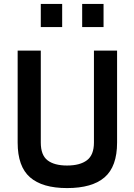

<svg xmlns="http://www.w3.org/2000/svg" viewBox="-20 -950 682 979"><path d="M188 -223Q188 -159 222.5 -132.5Q257 -106 322 -106Q388 -106 423.5 -133Q459 -160 459 -223V-692H577V-223Q577 -101 513.5 -46Q450 9 322 9Q196 9 133 -46Q70 -101 70 -223V-692H188ZM188 -812V-930H297V-812ZM399 -812V-930H508V-812Z"/></svg>

Font: TitilliumText22L Rg
Style: Bold
Weight: 700
Designer: Campivisivi
Foundry: Campivisivi
Version: 1.000